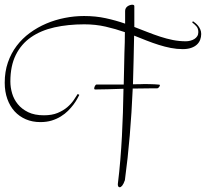

<svg xmlns="http://www.w3.org/2000/svg" viewBox="-20 -748 872 813"><path d="M796.9 -658.2Q801.3 -655.3 807.1 -650.6Q813 -646 818.6 -639.2Q824.2 -632.3 828.1 -623.5Q832 -614.7 832 -604Q832 -591.3 827.6 -579.6Q823.2 -567.9 813.7 -559.1Q804.2 -550.3 789.3 -545.2Q774.4 -540 753.9 -540Q728.5 -540 703.4 -544.9Q678.2 -549.8 652.6 -557.9Q627 -565.9 600.8 -576.2Q574.7 -586.4 547.9 -597.2Q546.9 -543.5 545.7 -492.4Q544.4 -441.4 543 -391.1Q562.5 -391.1 576.2 -391.6Q589.8 -392.1 590.8 -392.1Q600.6 -392.1 612.3 -391.8Q624 -391.6 634 -391.1Q644 -390.6 650.6 -389.9Q657.2 -389.2 657.2 -388.2Q657.2 -383.3 653.1 -378.7Q648.9 -374 646 -374H625Q606.4 -374 585.4 -373.5Q564.5 -373 542 -373Q537.6 -271 529.5 -174.8Q521.5 -78.6 508.8 15.1Q502.9 31.7 497.3 38.3Q491.7 44.9 486.8 44.9Q482.9 44.9 481 41.7Q479 38.6 479 34.2V30.8Q485.4 -21 489.5 -71.3Q493.7 -121.6 496.3 -171.4Q499 -221.2 500.5 -271Q502 -320.8 502.9 -372.1Q469.2 -371.1 437.3 -370.1Q405.3 -369.1 381.8 -369.1Q380.9 -369.6 380.4 -370.1Q378.9 -370.6 378.9 -373Q378.9 -378.9 382.3 -384.5Q385.7 -390.1 388.2 -390.1H503.9Q504.9 -422.4 505.4 -455.3Q505.9 -488.3 506.8 -522.9Q507.8 -547.4 508.3 -568.6Q508.8 -589.8 508.8 -611.8Q469.7 -625.5 427 -635.3Q384.3 -645 336.9 -645Q268.1 -645 210.4 -632.1Q152.8 -619.1 111.3 -590.3Q69.8 -561.5 46.9 -515.4Q23.9 -469.2 23.9 -402.8Q23.9 -378.4 31.2 -353Q38.6 -327.6 55.4 -306.9Q72.3 -286.1 99.4 -272.9Q126.5 -259.8 166 -259.8Q200.2 -259.8 224.1 -269.8Q248 -279.8 264.6 -293.9Q281.2 -308.1 291.7 -323.5Q302.2 -338.9 309.1 -350.1L315.9 -346.2Q312.5 -339.4 306.4 -328.4Q300.3 -317.4 290.8 -304.7Q281.2 -292 268.1 -278.8Q254.9 -265.6 237.5 -254.9Q220.2 -244.1 198.7 -237.5Q177.2 -231 150.9 -231Q117.2 -231 89.4 -242.9Q61.5 -254.9 41.7 -276.6Q22 -298.3 11 -329.1Q0 -359.9 0 -397.9Q0 -444.3 13.4 -483.4Q26.9 -522.5 50.5 -553.7Q74.2 -585 106.4 -608.6Q138.7 -632.3 176 -648.2Q213.4 -664.1 254.2 -672.1Q294.9 -680.2 335.9 -680.2Q384.8 -680.2 427.7 -670.9Q470.7 -661.6 509.8 -647.9V-701.2Q509.8 -708 512.7 -713.1Q515.6 -718.3 520.3 -721.4Q524.9 -724.6 530.3 -726.3Q535.6 -728 540 -728Q543.9 -728 546.4 -726.6Q548.8 -725.1 548.8 -722.2V-633.8Q577.1 -623 604.2 -612.3Q631.3 -601.6 658.2 -592.8Q685.1 -584 711.9 -578.6Q738.8 -573.2 767.1 -573.2Q776.4 -573.2 785.9 -575.7Q795.4 -578.1 803 -582.8Q810.5 -587.4 815.2 -594.7Q819.8 -602.1 819.8 -611.8Q819.8 -627.4 811.5 -636.7Q803.2 -646 793.9 -652.8Z"/></svg>

Font: Stalemate
Style: Regular
Weight: 400
Designer: Astigmatic (AOETI)
Foundry: Astigmatic (AOETI)
Version: Version 001.000